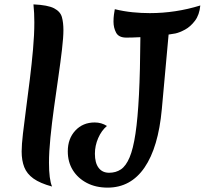

<svg xmlns="http://www.w3.org/2000/svg" viewBox="-20 -822 936 878"><path d="M270 -684Q270 -652 263.5 -596Q257 -540 247 -471Q237 -402 227 -330Q217 -258 210.5 -192.5Q204 -127 204 -78Q204 -2 218 31Q163 16 133 -5.5Q103 -27 91 -57.5Q79 -88 79 -129Q79 -160 85 -211.5Q91 -263 99.5 -327Q108 -391 116.5 -460Q125 -529 131 -596Q137 -663 137 -720Q137 -741 136 -762Q135 -783 133 -802Q199 -799 227.5 -784Q256 -769 263 -744Q270 -719 270 -684ZM472 36Q418 36 377 14.5Q336 -7 313 -44Q290 -81 290 -130Q290 -188 324.5 -225Q359 -262 413 -262Q444 -262 469 -246Q444 -225 429 -190.5Q414 -156 414 -119Q414 -77 431 -54.5Q448 -32 479 -32Q510 -32 533 -47.5Q556 -63 572.5 -102Q589 -141 599.5 -211Q610 -281 615.5 -389Q621 -497 622 -652Q583 -650 558 -650Q523 -650 511 -672.5Q499 -695 499 -723Q499 -740 501 -755Q503 -770 505 -780Q546 -770 586 -766Q626 -762 665 -762Q783 -762 896 -797Q892 -754 871.5 -727Q851 -700 826 -686.5Q801 -673 782 -669Q768 -667 751 -664L720 -323Q704 -148 641 -56Q578 36 472 36Z"/></svg>

Font: Merienda SemiBold
Style: Regular
Weight: 600
Designer: Eduardo Rodriguez Tunni
Foundry: Eduardo Rodriguez Tunni
Version: Version 2.001; ttfautohint (v1.8.4.7-5d5b)